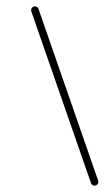

<svg xmlns="http://www.w3.org/2000/svg" viewBox="-20 -573 330 605"><path d="M86.1 -552.3C79.8 -550.1 76.5 -543.3 78.7 -537C141.3 -356.7 204 -176.4 266.7 3.9C268.8 10.2 275.7 13.5 281.9 11.3C288.2 9.2 291.5 2.3 289.3 -3.9C289.3 -3.9 289.3 -3.9 289.3 -3.9C226.7 -184.3 164 -364.6 101.3 -544.9C99.2 -551.2 92.3 -554.5 86.1 -552.3Z"/></svg>

Font: FRB American Cursive Guidelines Light
Style: Italic
Weight: 300
Italic angle: -25°
Version: Version 2.0;Modular Font Editor K font №1